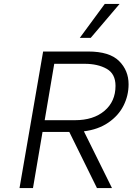

<svg xmlns="http://www.w3.org/2000/svg" viewBox="-20 -964 679 984"><path d="M410 -291 554 0H477L335 -288H198L149 0H80L201 -700H432Q541 -700 590 -651.5Q639 -603 639 -532Q639 -474 613 -422.5Q587 -371 535 -335.5Q483 -300 410 -291ZM572 -524Q572 -586 526.5 -611.5Q481 -637 414 -637H258L209 -348H364Q459 -348 515.5 -396Q572 -444 572 -524ZM389 -770 517 -944H593L445 -770Z"/></svg>

Font: Be Vietnam Light
Style: Italic
Weight: 300
Italic angle: -9.222°
Designer: Gabriel Lam
Foundry: TypeRant
Version: Version 3.000